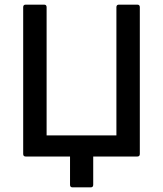

<svg xmlns="http://www.w3.org/2000/svg" viewBox="-20 -675 703 828"><path d="M293 133Q282 133 282 122V0H91Q80 0 80 -11V-644Q80 -655 91 -655H170Q181 -655 181 -644V-91H482V-644Q482 -655 493 -655H572Q583 -655 583 -644V-11Q583 0 572 0H382V122Q382 133 371 133Z"/></svg>

Font: Sofia Sans SemiBold
Style: Regular
Weight: 600
Designer: Botio Nikoltchev, Ani Petrova
Foundry: lettersoup
Version: Version 4.101; ttfautohint (v1.8.4.7-5d5b)